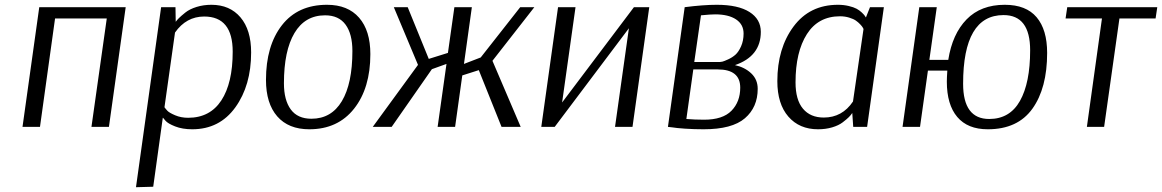

<svg xmlns="http://www.w3.org/2000/svg" viewBox="-20 -530 4854 802"><path d="M435 0H362L426 -453H210L147 0H74L144 -500H505Z M653 -500H713L714 -439Q719 -446 727.5 -454.5Q736 -463 754 -477.5Q772 -492 801 -501Q830 -510 863 -510Q940 -510 984.5 -457.5Q1029 -405 1029 -311Q1029 -173 963 -81.5Q897 10 783 10Q742 10 711.5 -2Q681 -14 671 -26L661 -38H660L620 250L548 252ZM833 -461Q758 -461 711 -394L667 -82Q672 -75 679.5 -67Q687 -59 711.5 -48.5Q736 -38 766 -38Q857 -38 904.5 -110.5Q952 -183 952 -314Q952 -461 833 -461Z M1527 -304Q1527 -162 1459 -76Q1391 10 1272 10Q1185 10 1138 -44Q1091 -98 1091 -196Q1091 -339 1157.5 -424.5Q1224 -510 1346 -510Q1433 -510 1480 -456Q1527 -402 1527 -304ZM1338 -466Q1254 -466 1210 -392Q1166 -318 1166 -182Q1166 -112 1194.5 -73Q1223 -34 1281 -34Q1364 -34 1408 -107.5Q1452 -181 1452 -317Q1452 -388 1423.5 -427Q1395 -466 1338 -466Z M1918 -263 1988 -290 2153 -500H2212L2037 -276L2155 0H2075L1980 -237L1911 -215L1881 0H1808L1845 -263L1784 -241L1616 0H1537L1726 -259L1625 -500H1683L1771 -284L1851 -309L1878 -500H1951Z M2692 -500 2622 0H2549L2607 -412L2297 0H2241L2311 -500H2384L2328 -102L2628 -500Z M2919 10Q2879 10 2842 7.5Q2805 5 2788 2L2770 0L2840 -500Q2918 -510 2974 -510Q3063 -510 3110.5 -480Q3158 -450 3158 -397Q3158 -295 3050 -258Q3091 -249 3118 -223.5Q3145 -198 3145 -159Q3145 -82 3091.5 -36Q3038 10 2919 10ZM2987 -271Q2991 -271 2997.5 -272.5Q3004 -274 3021.5 -282Q3039 -290 3052 -301.5Q3065 -313 3075.5 -336.5Q3086 -360 3086 -390Q3086 -428 3054.5 -449Q3023 -470 2967 -470Q2948 -470 2908 -466L2880 -271ZM2876 -240 2847 -33Q2882 -30 2921 -30Q2999 -30 3035.5 -67.5Q3072 -105 3072 -164Q3072 -240 2978 -240Z M3602 0H3544L3540 -58Q3534 -49 3525.5 -40.5Q3517 -32 3500 -19Q3483 -6 3456 2Q3429 10 3397 10Q3319 10 3273 -43Q3227 -96 3227 -191Q3227 -328 3294.5 -419Q3362 -510 3480 -510Q3504 -510 3525 -505Q3546 -500 3558 -493.5Q3570 -487 3579.5 -478Q3589 -469 3592 -464.5Q3595 -460 3597 -457L3614 -500H3672ZM3421 -39Q3498 -39 3543 -106L3587 -409Q3586 -411 3583.5 -415.5Q3581 -420 3573 -428.5Q3565 -437 3555 -444Q3545 -451 3527 -456.5Q3509 -462 3489 -462Q3398 -462 3350.5 -387.5Q3303 -313 3303 -186Q3303 -113 3334 -76Q3365 -39 3421 -39Z M4177 -510Q4266 -510 4310 -458Q4354 -406 4354 -309Q4354 -162 4292.5 -76Q4231 10 4106 10Q4022 10 3978.5 -41.5Q3935 -93 3935 -189Q3935 -205 3937 -235H3856L3823 0H3750L3820 -500H3893L3862 -280H3941Q3958 -388 4017.5 -449Q4077 -510 4177 -510ZM4172 -467Q4003 -467 4003 -180Q4003 -33 4112 -33Q4198 -33 4240.5 -108.5Q4283 -184 4283 -320Q4283 -467 4172 -467Z M4656 -453 4592 0H4520L4583 -453H4431L4438 -500H4814L4807 -453Z"/></svg>

Font: Arsenal
Style: Italic
Weight: 400
Italic angle: -9.10001°
Designer: Andrij Shevchenko
Foundry: Stairsfor
Version: Version 2.001;PS 002.001;hotconv 1.0.88;makeotf.lib2.5.64775